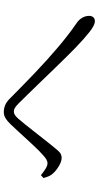

<svg xmlns="http://www.w3.org/2000/svg" viewBox="233 -862 533 1040"><g transform="rotate(-90 500.0 -341.5)"><path d="M56.2 -372.9 71.7 -387Q89.7 -371.8 106.8 -361.5Q123.9 -351.2 135.8 -351.2Q146.8 -351.2 157.9 -357.9Q168.9 -364.6 183.4 -378.4Q201 -393.8 223.5 -417.6Q246.1 -441.5 269.8 -467.3Q293.5 -493.1 314.4 -515.9Q335.3 -538.7 347.6 -551.3Q363.1 -567.7 379.2 -577.9Q395.2 -588 413.5 -588Q433 -588 451.9 -580.1Q470.8 -572.3 492.5 -549.4Q555.8 -486.2 625.1 -420Q694.5 -353.8 764 -294.8Q833.4 -235.9 895.2 -193.6Q913.4 -181.9 924 -163.5Q934.6 -145.1 934.6 -126.1Q934.6 -111.8 927.1 -103.2Q919.7 -94.6 905.4 -94.6Q884.4 -94.6 848.1 -123.1Q811.7 -151.6 761.3 -200.1Q742.8 -218.5 713.4 -247.8Q684 -277.2 649.9 -312.7Q615.7 -348.2 580.6 -384.5Q545.4 -420.9 514.1 -453Q482.8 -485.2 460.1 -507.9Q445.9 -522.1 436.1 -527.8Q426.3 -533.5 415.9 -533.5Q408.1 -533.5 399 -528.6Q389.9 -523.6 378.2 -510.2Q366.2 -496.6 347.2 -473Q328.2 -449.3 307 -422.2Q285.9 -395.1 265.9 -369.9Q246 -344.8 232 -327.4Q213.9 -304.6 200 -289.6Q186 -274.6 165.3 -274.6Q145.5 -274.6 120.1 -290Q94.6 -305.4 79.2 -323.4Q70.5 -333.3 65.2 -346.1Q60 -358.9 56.2 -372.9Z"/></g></svg>

Font: Source Han Serif JP VF
Style: Regular
Weight: 250
Designer: Ryoko NISHIZUKA 西塚涼子 (kana & ideographs); Frank Grießhammer (Latin, Greek & Cyrillic); Wenlong ZHANG 张文龙 (bopomofo); San
Foundry: Adobe
Version: Version 2.001;hotconv 1.1.0;makeotfexe 2.6.0